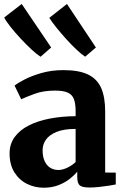

<svg xmlns="http://www.w3.org/2000/svg" viewBox="-26 -910 608 942"><path d="M188.5 11Q143.5 11 105.2 -8.5Q67 -28 44 -65.5Q21 -103 21 -157Q21 -203.5 46 -237.8Q71 -272 115.2 -294.5Q159.5 -317 218.2 -328.2Q277 -339.5 345 -340V-364Q345 -400 337.2 -422.2Q329.5 -444.5 307.8 -455Q286 -465.5 244 -465.5Q187 -465.5 144.2 -449.8Q101.5 -434 78 -423L45.5 -490Q58 -500.5 92.2 -518.8Q126.5 -537 176.5 -551.5Q226.5 -566 285 -566Q362.5 -566 407.2 -543.8Q452 -521.5 471 -476.8Q490 -432 490 -363.5V-63.5L542 -63V-5Q531 -2.5 508.5 1Q486 4.5 460.5 7.2Q435 10 414 10Q377.5 10 365.2 -0.5Q353 -11 353 -42V-67.5Q340.5 -52 317.5 -33.5Q294.5 -15 262 -2Q229.5 11 188.5 11ZM261 -76Q280.5 -76 304.2 -87.2Q328 -98.5 345 -115V-277.5Q287 -277.5 251.2 -262.8Q215.5 -248 199.2 -224.5Q183 -201 183 -172.5Q183 -141.5 192.8 -120Q202.5 -98.5 220 -87.2Q237.5 -76 261 -76ZM172.5 -632Q155.5 -642.5 129.5 -666.5Q103.5 -690.5 76 -720Q48.5 -749.5 26.2 -777.5Q4 -805.5 -5.5 -824L80.5 -890.5L225 -677L173.5 -632ZM391.5 -632Q375 -642.5 350.2 -665.8Q325.5 -689 299.2 -718Q273 -747 250.5 -775Q228 -803 216 -822.5L302.5 -890.5L444.5 -677L392 -632Z"/></svg>

Font: Merriweather 24pt ExtraBold
Style: Regular
Weight: 800
Version: Version 2.100